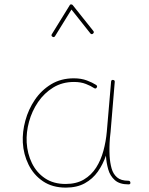

<svg xmlns="http://www.w3.org/2000/svg" viewBox="-20 -854 679 875"><path d="M278.8 -15.6Q328.1 -15.6 362.3 -35.9Q396.5 -56.2 418.2 -90.3Q439.9 -124.5 451.4 -167.2Q462.9 -210 466.8 -254.4L486.3 -482.4Q487.3 -490.7 495.1 -489.7Q503.9 -488.8 502.9 -480.5L483.9 -252.4Q482.9 -238.8 481 -225.6Q481 -225.6 481 -225.1Q477.5 -183.6 479.5 -143.1Q481.4 -112.3 488.5 -86.7Q495.6 -61 513.4 -45.7Q531.2 -30.3 564.9 -30.3Q573.2 -30.3 574.2 -22Q575.2 -13.7 565.9 -13.7Q524.9 -13.7 503.2 -33.2Q481.4 -52.7 473.1 -82.5Q464.8 -112.3 462.9 -143.1V-145Q449.2 -105 425.8 -71.8Q402.3 -38.6 366.5 -18.8Q330.6 1 279.8 1Q218.8 1 176 -27.8Q133.3 -56.6 110.1 -103.8Q86.9 -150.9 84 -204.6Q81.5 -252.9 95.5 -304.2Q109.4 -355.5 138.9 -399.2Q168.5 -442.9 213.1 -470Q257.8 -497.1 316.4 -497.1Q350.1 -497.1 376 -487.3Q401.9 -477.5 417.5 -467.3Q425.3 -462.4 420.9 -455.1Q416.5 -447.8 408.7 -452.6Q394.5 -462.4 371.3 -471.4Q348.1 -480.5 317.4 -480.5Q263.7 -480.5 222.4 -455.1Q181.2 -429.7 153.3 -388.7Q125.5 -347.7 112.3 -299.3Q99.1 -251 101.6 -204.6Q104.5 -153.8 125.5 -110.6Q146.5 -67.4 185.1 -41.5Q223.6 -15.6 278.8 -15.6ZM219.2 -686.5Q211.9 -690.9 216.3 -698.2L297.4 -829.6Q299.8 -834.5 304.7 -834Q309.6 -833.5 311.5 -830.6L405.3 -712.9Q410.6 -706.5 403.8 -700.7Q397.5 -695.3 391.6 -702.1L305.7 -810.5L231 -689.5Q226.6 -682.1 219.2 -686.5Z"/></svg>

Font: Mikhak-DS2-FD Thin
Style: Regular
Weight: 100
Designer: Amin Abedi
Version: Version 3.2